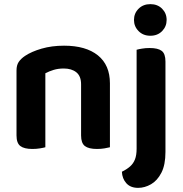

<svg xmlns="http://www.w3.org/2000/svg" viewBox="-20 -713 884 928"><path d="M511.3 -310.3V-214.9H371.9V-305.6Q371.9 -345.1 349 -363.5Q326.1 -381.9 288.2 -381.9Q261.4 -381.9 239.3 -375.2Q217.3 -368.5 199.2 -358.8V-214.9H59.8V-372.7Q59.8 -397.6 70.3 -413.4Q80.8 -429.2 101.1 -442.9Q132.4 -463.8 181.3 -478Q230.3 -492.2 289.6 -492.2Q395.1 -492.2 453.2 -445.4Q511.3 -398.6 511.3 -310.3ZM59.8 -262H199.2V-1.3Q190.3 1.3 173.3 4.1Q156.4 7 136.5 7Q97 7 78.4 -7.1Q59.8 -21.2 59.8 -58.1ZM371.9 -262H511.3V-1.3Q502.3 1.3 485.2 4.1Q468.1 7 448.6 7Q408.7 7 390.3 -7.1Q371.9 -21.2 371.9 -58.1ZM569.2 117Q593.2 105.3 608.9 91.3Q624.6 77.3 632.4 57.2Q640.3 37 640.3 5.6V-256.1H779.7V21.2Q779.7 83.9 760 122Q740.3 160.1 710 177.5Q679.7 195 647.5 195Q610.7 195 590.6 172.6Q570.5 150.2 569.2 117ZM627.6 -616.6Q627.6 -648.8 649.9 -670.9Q672.1 -693 706.7 -693Q741.5 -693 763.5 -670.9Q785.4 -648.8 785.4 -616.6Q785.4 -585 763.5 -562.6Q741.5 -540.2 706.7 -540.2Q672.1 -540.2 649.9 -562.6Q627.6 -585 627.6 -616.6ZM779.7 -188.3 640.3 -192V-472.5Q649.2 -475.2 666.3 -478Q683.4 -480.9 703.3 -480.9Q743.5 -480.9 761.6 -467.1Q779.7 -453.3 779.7 -415.5Z"/></svg>

Font: Baloo Tamma 2
Style: Regular
Weight: 400
Designer: Divya Kowshik, Shuchita Grover and Ek Type
Foundry: Ek Type
Version: Version 1.700